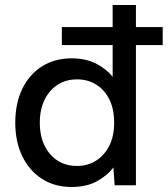

<svg xmlns="http://www.w3.org/2000/svg" viewBox="-20 -740 670 767"><path d="M266 7Q199 7 148.5 -25Q98 -57 69.5 -115Q41 -173 41 -250Q41 -327 69 -385Q97 -443 148 -475Q199 -507 266 -507Q322 -507 363.5 -486Q405 -465 430 -433V-720H523V0H438L433 -71Q408 -38 366.5 -15.5Q325 7 266 7ZM288 -77Q329 -77 362.5 -97.5Q396 -118 416 -156.5Q436 -195 436 -250Q436 -305 416.5 -343.5Q397 -382 363.5 -402.5Q330 -423 288 -423Q221 -423 180 -375Q139 -327 139 -250Q139 -172 180 -124.5Q221 -77 288 -77ZM227 -560V-632H630V-560Z"/></svg>

Font: Envelope Sans Variable
Style: Regular
Weight: 500
Designer: Andreas Rasmussen / Norman Anderson
Foundry: mail.de GmbH
Version: Version 1.150